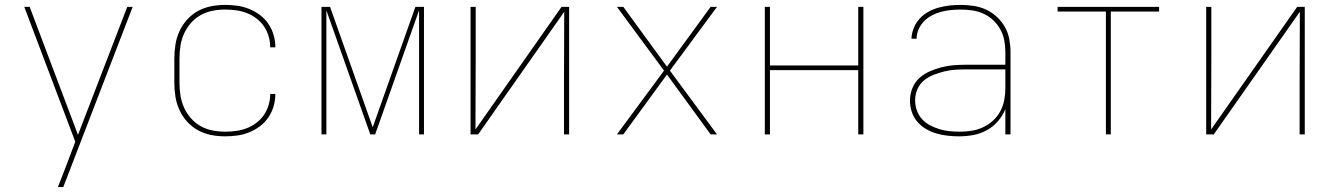

<svg xmlns="http://www.w3.org/2000/svg" viewBox="-20 -548 5440 783"><path d="M216 215Q224 195 232 174.5Q240 154 248 133L287 30L79 -520H101L298 2L499 -520H521L238 215Z M898 8Q869 8 841 2.5Q813 -3 788 -16.5Q763 -30 743.5 -51.5Q724 -73 712 -99Q700 -125 695.5 -153.5Q691 -182 691 -210V-310Q691 -338 695.5 -366.5Q700 -395 712 -421Q724 -447 743.5 -468.5Q763 -490 788 -503.5Q813 -517 841 -522.5Q869 -528 898 -528Q923 -528 948 -524.5Q973 -521 996.5 -511.5Q1020 -502 1040.5 -486.5Q1061 -471 1075 -450Q1089 -429 1096 -404.5Q1103 -380 1103 -355H1082Q1082 -378 1075.5 -400Q1069 -422 1056.5 -440.5Q1044 -459 1025.5 -473Q1007 -487 986 -495Q965 -503 942.5 -506Q920 -509 898 -509Q872 -509 846.5 -504Q821 -499 798.5 -486.5Q776 -474 758.5 -454Q741 -434 730.5 -410.5Q720 -387 716 -361.5Q712 -336 712 -310V-210Q712 -184 716 -158.5Q720 -133 730.5 -109.5Q741 -86 758.5 -66Q776 -46 798.5 -33.5Q821 -21 846.5 -16Q872 -11 898 -11Q920 -11 942.5 -14Q965 -17 986 -25Q1007 -33 1025.5 -47Q1044 -61 1056.5 -79.5Q1069 -98 1075.5 -120Q1082 -142 1082 -165H1103Q1103 -140 1096 -115.5Q1089 -91 1075 -70Q1061 -49 1040.5 -33.5Q1020 -18 996.5 -8.5Q973 1 948 4.5Q923 8 898 8Z M1291 0V-520H1326L1500 -29L1674 -520H1709V0H1689V-506L1510 0H1490L1311 -506V0Z M1899 0V-520H1920V-312Q1920 -239 1919.5 -166Q1919 -93 1919 -20L2270 -520H2301V0H2280V-208Q2280 -281 2280.5 -354Q2281 -427 2281 -500L1930 0Z M2496 0 2688 -260 2496 -520H2522L2700 -276L2878 -520H2904L2712 -260L2904 0H2878L2700 -244L2522 0Z M3099 0V-520H3120V-281H3480V-520H3501V0H3480V-262H3120V0Z M3892 8Q3869 8 3845.5 5.5Q3822 3 3799.5 -3.5Q3777 -10 3756.5 -22Q3736 -34 3721 -51.5Q3706 -69 3698.5 -91.5Q3691 -114 3691 -138Q3691 -163 3700.5 -187.5Q3710 -212 3728.5 -229Q3747 -246 3770.5 -256.5Q3794 -267 3819 -273.5Q3844 -280 3869.5 -282Q3895 -284 3920 -284H4080V-336Q4080 -360 4075.5 -383.5Q4071 -407 4059.5 -428Q4048 -449 4030.5 -465.5Q4013 -482 3991 -492Q3969 -502 3945.5 -505.5Q3922 -509 3898 -509Q3878 -509 3858 -507Q3838 -505 3818.5 -500Q3799 -495 3781 -485.5Q3763 -476 3749 -462Q3735 -448 3726.5 -429Q3718 -410 3718 -390H3697Q3698 -413 3706.5 -434Q3715 -455 3730.5 -472Q3746 -489 3766 -500Q3786 -511 3808 -517Q3830 -523 3852.5 -525.5Q3875 -528 3898 -528Q3924 -528 3950.5 -524Q3977 -520 4001 -509Q4025 -498 4045 -479.5Q4065 -461 4078 -438Q4091 -415 4096 -388.5Q4101 -362 4101 -336V0H4080V-103Q4069 -76 4049.5 -53.5Q4030 -31 4004.5 -17Q3979 -3 3950 2.5Q3921 8 3892 8ZM3895 -11Q3919 -11 3943.5 -15Q3968 -19 3990 -29.5Q4012 -40 4030 -56.5Q4048 -73 4059.5 -94.5Q4071 -116 4075.5 -140.5Q4080 -165 4080 -189V-265H3920Q3897 -265 3874.5 -263.5Q3852 -262 3830 -256.5Q3808 -251 3786.5 -242.5Q3765 -234 3747.5 -219.5Q3730 -205 3721 -183.5Q3712 -162 3712 -139Q3712 -118 3719 -98Q3726 -78 3740 -62.5Q3754 -47 3773 -37Q3792 -27 3812 -21Q3832 -15 3853 -13Q3874 -11 3895 -11Z M4490 0V-501H4293V-520H4707V-501H4510V0Z M4899 0V-520H4920V-312Q4920 -239 4919.5 -166Q4919 -93 4919 -20L5270 -520H5301V0H5280V-208Q5280 -281 5280.5 -354Q5281 -427 5281 -500L4930 0Z"/></svg>

Font: Iosevka Thin Extended
Style: Regular
Weight: 100
Width: 7
Monospace: yes
Designer: Belleve Invis
Foundry: Belleve Invis
Version: Version 32.5.0; ttfautohint (v1.8.4)